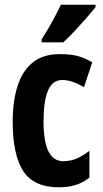

<svg xmlns="http://www.w3.org/2000/svg" viewBox="-20 -786 437 816"><path d="M230 10Q124 10 79 -58.5Q34 -127 34 -270Q34 -354 54 -418.5Q74 -483 118 -519.5Q162 -556 234 -556Q284 -556 315 -546.5Q346 -537 372 -521L337 -416Q310 -431 288 -438.5Q266 -446 244 -446Q203 -446 184 -401Q165 -356 165 -270Q165 -101 248 -101Q280 -101 305.5 -112Q331 -123 360 -145V-31Q330 -8 299 1Q268 10 230 10ZM386 -756Q372 -738 348.5 -711Q325 -684 298.5 -655.5Q272 -627 249 -606H157V-619Q183 -659 203 -696Q223 -733 239 -766H386Z"/></svg>

Font: Noto Sans Sinhala ExtraCondensed
Style: Bold
Weight: 700
Width: 2
Designer: Jelle Bosma - Monotype Design Team
Foundry: Monotype Imaging Inc.
Version: Version 2.006; ttfautohint (v1.8.4.7-5d5b)